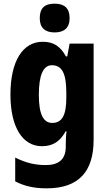

<svg xmlns="http://www.w3.org/2000/svg" viewBox="-20 -788 589 1048"><path d="M278 -768C225 -768 197 -745 197 -689C197 -635 227 -611 278 -611C329 -611 360 -635 360 -689C360 -744 331 -768 278 -768ZM213 -560C104 -560 37 -454 37 -272C37 -94 103 10 209 10C271 10 309 -18 338 -71H343C340 -48 339 -17 339 4V13C339 84 298 113 230 113C171 113 121 101 63 72V202C113 228 166 240 235 240C412 240 491 146 491 -25V-550H360L347 -480H340C309 -536 272 -560 213 -560ZM263 -432C320 -432 342 -385 342 -280V-254C342 -160 319 -117 265 -117C216 -117 192 -166 192 -270C192 -378 216 -432 263 -432Z"/></svg>

Font: Noto Sans Thai Looped Condensed ExtraBold
Style: Regular
Weight: 800
Width: 3
Designer: Sasikarn Vongin, Ben Mitchell
Foundry: The Fontpad Ltd
Version: Version 1.001